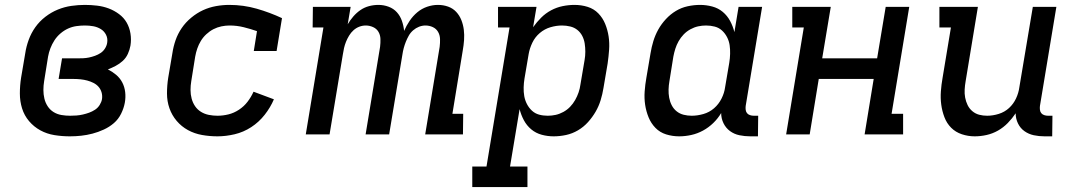

<svg xmlns="http://www.w3.org/2000/svg" viewBox="-20 -548 4390 783"><path d="M265 8Q233 8 202 3Q171 -2 144.5 -16.5Q118 -31 98.5 -54Q79 -77 70 -106Q61 -135 61 -167Q61 -199 66 -231L83 -331Q87 -358 97 -385.5Q107 -413 124 -437Q141 -461 165 -479.5Q189 -498 216 -509Q243 -520 271 -524Q299 -528 326 -528Q351 -528 376 -525Q401 -522 423.5 -513.5Q446 -505 465.5 -490.5Q485 -476 496.5 -456Q508 -436 512 -411.5Q516 -387 512 -362Q509 -345 501.5 -328.5Q494 -312 481 -300Q468 -288 452 -279.5Q436 -271 420 -265Q438 -256 453.5 -243Q469 -230 478.5 -212Q488 -194 490.5 -172.5Q493 -151 489 -129Q485 -107 474 -84.5Q463 -62 444.5 -46Q426 -30 403 -19.5Q380 -9 357 -3Q334 3 311 5.5Q288 8 265 8ZM266 -76Q279 -76 292 -77Q305 -78 318 -81Q331 -84 343.5 -88.5Q356 -93 367.5 -100.5Q379 -108 386.5 -120Q394 -132 396 -144Q398 -159 394 -172Q390 -185 381.5 -194.5Q373 -204 361 -210Q349 -216 336 -219.5Q323 -223 309 -224.5Q295 -226 281 -226H219L233 -310H295Q307 -310 319 -310.5Q331 -311 343 -313.5Q355 -316 367.5 -320.5Q380 -325 390.5 -332Q401 -339 408 -350Q415 -361 417 -373Q420 -391 412.5 -406Q405 -421 391 -429.5Q377 -438 360.5 -441Q344 -444 326 -444Q309 -444 291.5 -441.5Q274 -439 257.5 -431.5Q241 -424 226.5 -411.5Q212 -399 202 -383.5Q192 -368 185.5 -351Q179 -334 176 -317L160 -217Q157 -199 157 -181Q157 -163 161 -146Q165 -129 174.5 -114.5Q184 -100 198.5 -91Q213 -82 230.5 -79Q248 -76 266 -76Z M867 8Q835 8 804 2.5Q773 -3 746.5 -17.5Q720 -32 700.5 -55Q681 -78 671 -106.5Q661 -135 661 -167Q661 -199 666 -231L683 -331Q687 -358 696 -384Q705 -410 721 -433.5Q737 -457 760 -476Q783 -495 808 -506.5Q833 -518 860.5 -523Q888 -528 915 -528Q973 -528 1027 -512.5Q1081 -497 1130 -474L1108 -340H1015L1028 -421Q1002 -430 974 -437Q946 -444 916 -444Q900 -444 883 -440.5Q866 -437 850.5 -429Q835 -421 821.5 -408.5Q808 -396 799 -381Q790 -366 784.5 -350Q779 -334 776 -317L760 -217Q757 -199 757 -181Q757 -163 761.5 -146Q766 -129 775.5 -115Q785 -101 799.5 -92Q814 -83 831.5 -79.5Q849 -76 867 -76Q889 -76 911.5 -81.5Q934 -87 954.5 -100.5Q975 -114 989.5 -133Q1004 -152 1014 -174L1097 -143Q1083 -110 1059.5 -80Q1036 -50 1004.5 -29.5Q973 -9 937 -0.5Q901 8 867 8Z M1227 0 1299 -436H1255L1256 -520H1410L1398 -449Q1408 -466 1421 -481Q1434 -496 1450 -507Q1466 -518 1485 -523Q1504 -528 1523 -528Q1545 -528 1565 -520.5Q1585 -513 1598.5 -498Q1612 -483 1619 -463Q1626 -443 1628 -422Q1637 -443 1650.5 -463Q1664 -483 1682 -498Q1700 -513 1722 -520.5Q1744 -528 1766 -528Q1788 -528 1807.5 -521Q1827 -514 1840.5 -499.5Q1854 -485 1861.5 -466Q1869 -447 1871.5 -426.5Q1874 -406 1872.5 -384.5Q1871 -363 1867 -341L1825 -84H1869L1868 0H1714L1773 -357Q1775 -373 1774.5 -389Q1774 -405 1766.5 -418Q1759 -431 1745 -437.5Q1731 -444 1715 -444Q1702 -444 1689 -439Q1676 -434 1665 -424.5Q1654 -415 1647 -402.5Q1640 -390 1635 -377.5Q1630 -365 1626.5 -352Q1623 -339 1621 -325L1567 0H1471L1530 -357Q1532 -373 1531.5 -389Q1531 -405 1523.5 -418Q1516 -431 1501.5 -437.5Q1487 -444 1472 -444Q1458 -444 1445 -439Q1432 -434 1421.5 -424.5Q1411 -415 1403.5 -402.5Q1396 -390 1391 -377.5Q1386 -365 1383 -352Q1380 -339 1378 -325L1324 0Z M1906 215V131H1964L2058 -436H2011V-520H2168L2154 -437Q2169 -458 2187 -476Q2205 -494 2227.5 -506Q2250 -518 2274.5 -523Q2299 -528 2323 -528Q2351 -528 2376.5 -520Q2402 -512 2420 -493.5Q2438 -475 2448 -450.5Q2458 -426 2462 -399.5Q2466 -373 2464 -345Q2462 -317 2458 -289L2441 -189Q2437 -164 2429.5 -139.5Q2422 -115 2409 -92.5Q2396 -70 2378 -50Q2360 -30 2337 -16.5Q2314 -3 2288.5 2.5Q2263 8 2238 8Q2213 8 2189 1.5Q2165 -5 2146.5 -20.5Q2128 -36 2116.5 -57.5Q2105 -79 2099 -103L2060 131H2131V215ZM2214 -76Q2230 -76 2246 -79.5Q2262 -83 2277.5 -91.5Q2293 -100 2305 -112.5Q2317 -125 2325.5 -140Q2334 -155 2339.5 -171Q2345 -187 2347 -203L2364 -303Q2367 -320 2367 -337Q2367 -354 2364.5 -370.5Q2362 -387 2354.5 -401.5Q2347 -416 2334.5 -426Q2322 -436 2305.5 -440Q2289 -444 2272 -444Q2249 -444 2225 -437Q2201 -430 2181.5 -413.5Q2162 -397 2151 -374Q2140 -351 2136 -328L2119 -228Q2116 -210 2115.5 -191.5Q2115 -173 2118 -156Q2121 -139 2129 -123.5Q2137 -108 2149.5 -96.5Q2162 -85 2178.5 -80.5Q2195 -76 2214 -76Z M2750 8Q2722 8 2696.5 0Q2671 -8 2653 -26.5Q2635 -45 2625 -69.5Q2615 -94 2611 -120.5Q2607 -147 2609 -175Q2611 -203 2616 -231L2633 -331Q2637 -356 2644.5 -380.5Q2652 -405 2664.5 -427.5Q2677 -450 2695.5 -470Q2714 -490 2736.5 -503.5Q2759 -517 2784.5 -522.5Q2810 -528 2835 -528Q2860 -528 2884.5 -521.5Q2909 -515 2927.5 -499.5Q2946 -484 2957.5 -462.5Q2969 -441 2975 -417L2992 -520H3088L3021 -116Q3020 -108 3021 -100Q3022 -92 3026.5 -86.5Q3031 -81 3038.5 -78.5Q3046 -76 3054 -76H3072L3071 8H3040Q3017 8 2995.5 3.5Q2974 -1 2957 -13.5Q2940 -26 2930.5 -45.5Q2921 -65 2921 -87Q2908 -65 2889 -46.5Q2870 -28 2847 -15.5Q2824 -3 2799 2.5Q2774 8 2750 8ZM2801 -76Q2824 -76 2848.5 -83Q2873 -90 2892 -106.5Q2911 -123 2922.5 -146Q2934 -169 2937 -192L2954 -292Q2957 -310 2957.5 -328.5Q2958 -347 2955.5 -364Q2953 -381 2945 -396.5Q2937 -412 2924.5 -423.5Q2912 -435 2895 -439.5Q2878 -444 2859 -444Q2843 -444 2827 -440.5Q2811 -437 2795.5 -428.5Q2780 -420 2768 -407.5Q2756 -395 2747.5 -380Q2739 -365 2734 -349Q2729 -333 2726 -317L2710 -217Q2707 -200 2706.5 -183Q2706 -166 2709 -149.5Q2712 -133 2719.5 -118.5Q2727 -104 2739.5 -94Q2752 -84 2768 -80Q2784 -76 2801 -76Z M3186 0 3258 -436H3211V-520H3368L3333 -310H3557L3592 -520H3688L3616 -84H3663V0H3506L3543 -226H3319L3282 0Z M3955 8Q3928 8 3902.5 -0.5Q3877 -9 3859 -27Q3841 -45 3831.5 -70Q3822 -95 3818.5 -121.5Q3815 -148 3817 -175.5Q3819 -203 3824 -231L3858 -436H3811V-520H3968L3918 -217Q3915 -200 3914 -183Q3913 -166 3916 -150Q3919 -134 3926 -119.5Q3933 -105 3945.5 -94.5Q3958 -84 3973.5 -80Q3989 -76 4006 -76Q4029 -76 4053 -83.5Q4077 -91 4095 -107.5Q4113 -124 4123.5 -146.5Q4134 -169 4137 -192L4192 -520H4288L4221 -116Q4220 -108 4221 -100Q4222 -92 4226.5 -86.5Q4231 -81 4238.5 -78.5Q4246 -76 4254 -76H4272L4271 8H4240Q4217 8 4196 3.5Q4175 -1 4158 -13Q4141 -25 4131.5 -44.5Q4122 -64 4122 -86Q4108 -65 4090 -46.5Q4072 -28 4050 -15.5Q4028 -3 4003.5 2.5Q3979 8 3955 8Z"/></svg>

Font: Iosevka Etoile Medium
Style: Italic
Weight: 500
Italic angle: -9°
Designer: Belleve Invis
Foundry: Belleve Invis
Version: Version 22.1.2; ttfautohint (v1.8.4)